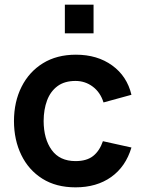

<svg xmlns="http://www.w3.org/2000/svg" viewBox="-20 -790 616 825"><path d="M258.7 -646.7V-770H382V-646.7ZM304.5 15Q221.1 15 162 -22.2Q102.9 -59.5 71.6 -124Q40.2 -188.4 40 -270Q40.2 -352.8 72.7 -417.2Q105.1 -481.6 164.6 -518.3Q224.1 -555 306.2 -555Q398.2 -555 462 -508.8Q525.8 -462.7 544.8 -382.7L424.8 -349.8Q411.1 -393.5 378.5 -417.8Q345.9 -442.2 304.5 -442.2Q257.3 -442.2 227 -419.8Q196.7 -397.3 182.2 -358.4Q167.7 -319.5 167.5 -270Q167.8 -192.9 202.2 -145.4Q236.7 -97.8 304.5 -97.8Q352.8 -97.8 380.4 -119.9Q408.1 -142 422.2 -183.3L544.8 -156.2Q520.1 -73.7 457.6 -29.3Q395.1 15 304.5 15Z"/></svg>

Font: Manrope ExtraLight
Style: Regular
Weight: 200
Designer: Mikhail Sharanda
Foundry: Mikhail Sharanda
Version: Version 4.505